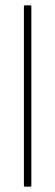

<svg xmlns="http://www.w3.org/2000/svg" viewBox="-20 -703 208 723"><path d="M74 0Q70 0 70 -4V-679Q70 -683 74 -683H94Q98 -683 98 -679V-4Q98 0 94 0Z"/></svg>

Font: Sofia Sans Cond ExtraLight
Style: Regular
Weight: 200
Width: 3
Designer: Botio Nikoltchev, Ani Petrova
Foundry: lettersoup
Version: Version 4.100; ttfautohint (v1.8.3)